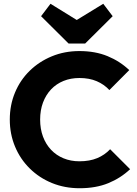

<svg xmlns="http://www.w3.org/2000/svg" viewBox="-20 -988 729 1019"><path d="M402.5 11Q323.5 11 256 -16.5Q188.5 -44 138 -93.8Q87.5 -143.5 59.8 -210Q32 -276.5 32 -353.5Q32 -431 59.8 -497.2Q87.5 -563.5 137.8 -612.5Q188 -661.5 255.2 -689.2Q322.5 -717 401.5 -717Q485.5 -717 551 -690Q616.5 -663 666 -616L560.5 -510Q533 -540 493.5 -557Q454 -574 401.5 -574Q355.5 -574 317.2 -558.5Q279 -543 251.2 -513.8Q223.5 -484.5 208.2 -443.8Q193 -403 193 -353.5Q193 -303.5 208.2 -262.8Q223.5 -222 251.2 -192.8Q279 -163.5 317.2 -147.8Q355.5 -132 401.5 -132Q456 -132 496 -148.8Q536 -165.5 564.5 -196L670.5 -90Q620 -42.5 554.5 -15.8Q489 11 402.5 11ZM528 -968 578 -902 432 -757H344L198 -902L248 -968L445.5 -846L329.5 -846.5Z"/></svg>

Font: Outfit Thin
Style: Regular
Weight: 100
Designer: Rodrigo Fuenzalida
Foundry: fragTYPE
Version: Version 1.100;gftools[0.9.27]